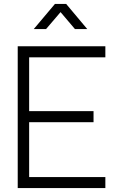

<svg xmlns="http://www.w3.org/2000/svg" viewBox="-20 -955 605 975"><path d="M151.5 -807.5 259 -935H316L423 -807.5H360.5L287.5 -893.5L214 -807.5ZM70 0V-720H515V-664H128V-390.5H455V-334.5H128V-56H515V0Z"/></svg>

Font: Vela Sans Light
Style: Regular
Weight: 300
Designer: Principal design: Mikhail Sharanda - project Manrope.
Design modification: Ravid Balaliev
Foundry: Mikhail Sharanda
Version: Version 1.001